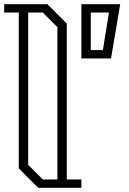

<svg xmlns="http://www.w3.org/2000/svg" viewBox="-20 -900 616 920"><path d="M370 -40V0H163L70 -93V-840H0V-880H207L300 -787V-40ZM185 -40H255V-770L185 -840H115V-110ZM556 -880H370V-620H512ZM415 -660V-840H502L473 -660Z"/></svg>

Font: Kumar One Outline
Style: Regular
Weight: 400
Designer: Parimal Parmar
Foundry: Indian Type Foundry
Version: Version 1.000;PS 1.000;hotconv 1.0.88;makeotf.lib2.5.647800